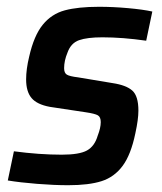

<svg xmlns="http://www.w3.org/2000/svg" viewBox="-20 -538 478 566"><path d="M3 -6 21 -92Q96 -82 162 -82Q214 -82 236.5 -94.5Q259 -107 268 -138Q277 -161 277 -178Q277 -193 268.5 -198Q260 -203 233 -207L127 -223Q89 -230 73 -249Q57 -268 57 -304Q57 -334 66 -371Q80 -433 106 -465Q132 -497 171 -507.5Q210 -518 272 -518Q313 -518 357.5 -514Q402 -510 429 -504L411 -418Q341 -428 282 -428Q237 -428 213 -419.5Q189 -411 179 -383Q169 -359 169 -337Q169 -323 177 -318Q185 -313 210 -310L312 -293Q352 -287 370 -271Q388 -255 388 -212Q388 -186 379 -145Q366 -82 341.5 -49Q317 -16 279.5 -4Q242 8 181 8Q140 8 89.5 4Q39 0 3 -6Z"/></svg>

Font: Saira Semi Condensed Medium
Style: Italic
Weight: 500
Width: 4
Italic angle: -12°
Designer: Hector Gatti with collaboration of the Omnibus-Type team
Foundry: Omnibus-Type
Version: Version 1.001; ttfautohint (v1.8)